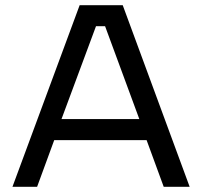

<svg xmlns="http://www.w3.org/2000/svg" viewBox="-20 -720 779 740"><path d="M28 0 287 -700H453L711 0H611L545 -180H189L123 0ZM217 -261H517L385 -619H350Z"/></svg>

Font: Envelope Sans Variable
Style: Regular
Weight: 500
Designer: Andreas Rasmussen / Norman Anderson
Foundry: mail.de GmbH
Version: Version 1.150